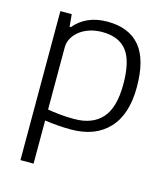

<svg xmlns="http://www.w3.org/2000/svg" viewBox="-114 -638 819 946"><g transform="rotate(15 295.5 -165.0)"><path d="M79 -540H137L143 -477H149Q178 -512 220 -531Q262 -550 318 -550Q427 -550 483.5 -483.5Q540 -417 540 -275Q540 -136 471.5 -63Q403 10 280 10Q242 10 207.5 7Q173 4 146 0V220H79ZM282 -44Q374 -44 423 -98Q472 -152 472 -272Q472 -390 431.5 -442Q391 -494 305 -494Q274 -494 245.5 -485.5Q217 -477 195 -461Q173 -445 159.5 -422.5Q146 -400 146 -372V-56Q173 -51 208.5 -47.5Q244 -44 282 -44Z"/></g></svg>

Font: Encode Sans Normal
Style: Light
Weight: 300
Designer: Pablo Impallari, Andres Torresi
Foundry: Pablo Impallari, Andres Torresi
Version: Version 1.000; ttfautohint (v1.00) -l 8 -r 50 -G 200 -x 14 -